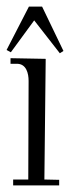

<svg xmlns="http://www.w3.org/2000/svg" viewBox="-23 -686 216 584"><path d="M112 -140 116 -507 9 -509V-492H30C57 -491 64 -463 64 -440L63 -140H17V-122H157V-139ZM105 -666H65L-3 -534L10 -527L81 -624L159 -524L170 -531Z"/></svg>

Font: Bigelow Rules
Style: Regular
Weight: 400
Designer: Astigmatic (AOETI)
Foundry: Astigmatic (AOETI)
Version: Version 1.000